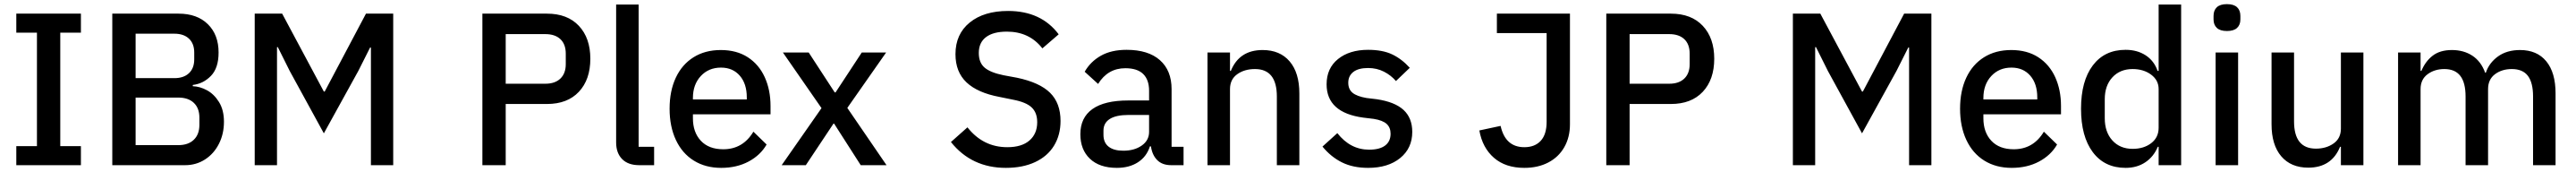

<svg xmlns="http://www.w3.org/2000/svg" viewBox="-20 -799 12479 832"><path d="M372 0H59V-92H159V-641H59V-733H372V-641H272V-92H372Z M524 0V-733H845Q935 -733 987 -682Q1039 -631 1039 -545Q1039 -470 1002 -432Q965 -394 914 -388V-382Q948 -381 982.5 -362.5Q1017 -344 1041 -305.5Q1065 -267 1065 -210Q1065 -151 1040.5 -103Q1016 -55 973 -27.5Q930 0 877 0ZM825 -421Q870 -421 895.5 -445Q921 -469 921 -512V-545Q921 -588 895.5 -612Q870 -636 825 -636H637V-421ZM844 -97Q892 -97 919 -123Q946 -149 946 -195V-230Q946 -276 919 -301.5Q892 -327 844 -327H637V-97Z M1322 0H1214V-733H1347L1549 -356H1553L1753 -733H1885V0H1777V-569H1773L1716 -456L1549 -154L1384 -455L1326 -571H1322Z M2430 0H2317V-733H2630Q2729 -733 2784.5 -674Q2840 -615 2840 -515Q2840 -414 2784.5 -355Q2729 -296 2630 -296H2430ZM2430 -634V-394H2622Q2669 -394 2695 -419Q2721 -444 2721 -489V-539Q2721 -585 2695 -609.5Q2669 -634 2622 -634Z M3077 0Q3023 0 2994 -29.5Q2965 -59 2965 -110V-777H3074V-89H3149V0Z M3224 -273Q3224 -359 3254 -423Q3284 -487 3340 -522Q3396 -557 3472 -557Q3549 -557 3603 -522Q3657 -487 3685 -425.5Q3713 -364 3713 -286V-246H3337V-227Q3337 -159 3375.5 -118Q3414 -77 3484 -77Q3579 -77 3630 -162L3694 -100Q3664 -48 3606.5 -17.5Q3549 13 3474 13Q3398 13 3341.5 -22Q3285 -57 3254.5 -122Q3224 -187 3224 -273ZM3337 -318H3598V-328Q3598 -394 3564 -433Q3530 -472 3473 -472Q3413 -472 3375 -431Q3337 -390 3337 -325Z M3884 0H3767L3960 -276L3773 -545H3898L4024 -352H4028L4155 -545H4273L4085 -277L4275 0H4150L4021 -201H4018Z M4587 -112 4667 -183Q4743 -87 4860 -87Q4930 -87 4967.5 -119.5Q5005 -152 5005 -208Q5005 -254 4978 -279.5Q4951 -305 4887 -317L4823 -330Q4716 -350 4662.5 -400.5Q4609 -451 4609 -537Q4609 -634 4678 -690Q4747 -746 4864 -746Q5024 -746 5109 -633L5030 -565Q4967 -646 4858 -646Q4792 -646 4757 -619.5Q4722 -593 4722 -543Q4722 -496 4750 -472Q4778 -448 4842 -435L4907 -423Q5017 -400 5067.5 -350Q5118 -300 5118 -214Q5118 -146 5086.5 -94.5Q5055 -43 4995 -15Q4935 13 4853 13Q4687 13 4587 -112Z M5214 -150Q5214 -230 5272.5 -271.5Q5331 -313 5446 -313H5547V-360Q5547 -413 5518.5 -441Q5490 -469 5432 -469Q5347 -469 5300 -393L5235 -452Q5263 -501 5313.5 -529.5Q5364 -558 5438 -558Q5543 -558 5599.5 -508Q5656 -458 5656 -368V-89H5714V0H5654Q5611 0 5586.5 -24.5Q5562 -49 5556 -91H5551Q5535 -41 5493 -14Q5451 13 5391 13Q5307 13 5260.5 -31Q5214 -75 5214 -150ZM5547 -161V-243H5448Q5387 -243 5356.5 -223.5Q5326 -204 5326 -167V-147Q5326 -109 5351 -89.5Q5376 -70 5422 -70Q5476 -70 5511.5 -95Q5547 -120 5547 -161Z M5830 0V-545H5939V-456H5943Q5984 -557 6097 -557Q6181 -557 6228 -502Q6275 -447 6275 -347V0H6166V-332Q6166 -465 6060 -465Q6009 -465 5974 -440Q5939 -415 5939 -368V0Z M6387 -90 6459 -155Q6522 -75 6613 -75Q6664 -75 6690.5 -95Q6717 -115 6717 -152Q6717 -182 6698 -199.5Q6679 -217 6635 -224L6585 -230Q6407 -254 6407 -391Q6407 -469 6462.5 -513.5Q6518 -558 6608 -558Q6678 -558 6724.5 -536Q6771 -514 6810 -471L6743 -407Q6719 -435 6684.5 -452.5Q6650 -470 6608 -470Q6561 -470 6536.5 -451Q6512 -432 6512 -399Q6512 -367 6533 -350Q6554 -333 6600 -325L6650 -319Q6738 -306 6780 -267Q6822 -228 6822 -161Q6822 -82 6763.5 -34.5Q6705 13 6608 13Q6535 13 6481.5 -13.5Q6428 -40 6387 -90Z M7147 -168 7250 -190Q7273 -87 7365 -87Q7416 -87 7444.5 -118Q7473 -149 7473 -210V-639H7232V-733H7586V-198Q7586 -135 7558.5 -87Q7531 -39 7481 -13Q7431 13 7365 13Q7274 13 7218 -35.5Q7162 -84 7147 -168Z M7875 0H7762V-733H8075Q8174 -733 8229.5 -674Q8285 -615 8285 -515Q8285 -414 8229.5 -355Q8174 -296 8075 -296H7875ZM7875 -634V-394H8067Q8114 -394 8140 -419Q8166 -444 8166 -489V-539Q8166 -585 8140 -609.5Q8114 -634 8067 -634Z M8774 0H8666V-733H8799L9001 -356H9005L9205 -733H9337V0H9229V-569H9225L9168 -456L9001 -154L8836 -455L8778 -571H8774Z M9476 -273Q9476 -359 9506 -423Q9536 -487 9592 -522Q9648 -557 9724 -557Q9801 -557 9855 -522Q9909 -487 9937 -425.5Q9965 -364 9965 -286V-246H9589V-227Q9589 -159 9627.5 -118Q9666 -77 9736 -77Q9831 -77 9882 -162L9946 -100Q9916 -48 9858.5 -17.5Q9801 13 9726 13Q9650 13 9593.5 -22Q9537 -57 9506.5 -122Q9476 -187 9476 -273ZM9589 -318H9850V-328Q9850 -394 9816 -433Q9782 -472 9725 -472Q9665 -472 9627 -431Q9589 -390 9589 -325Z M10062 -273Q10062 -407 10119 -482.5Q10176 -558 10278 -558Q10334 -558 10375 -531.5Q10416 -505 10433 -456H10438V-777H10547V0H10438V-89H10434Q10414 -41 10373.5 -14Q10333 13 10278 13Q10176 13 10119 -63Q10062 -139 10062 -273ZM10438 -181V-368Q10438 -411 10401.5 -438Q10365 -465 10312 -465Q10251 -465 10214 -425Q10177 -385 10177 -319V-227Q10177 -160 10214 -119.5Q10251 -79 10312 -79Q10366 -79 10402 -106.5Q10438 -134 10438 -181Z M10704 -705V-722Q10704 -749 10720 -764Q10736 -779 10769 -779Q10802 -779 10818 -764Q10834 -749 10834 -722V-705Q10834 -679 10818 -664Q10802 -649 10769 -649Q10736 -649 10720 -664Q10704 -679 10704 -705ZM10823 0H10714V-545H10823Z M10985 -198V-545H11094V-212Q11094 -80 11200 -80Q11250 -80 11285.5 -105Q11321 -130 11321 -177V-545H11430V0H11321V-89H11317Q11276 12 11163 12Q11079 12 11032 -43Q10985 -98 10985 -198Z M11598 0V-545H11707V-456H11711Q11730 -502 11765.5 -529.5Q11801 -557 11859 -557Q11916 -557 11958 -529.5Q12000 -502 12020 -447H12023Q12039 -495 12082 -526Q12125 -557 12189 -557Q12271 -557 12316 -502.5Q12361 -448 12361 -347V0H12252V-332Q12252 -399 12227 -432Q12202 -465 12149 -465Q12101 -465 12067.5 -440Q12034 -415 12034 -368V0H11925V-332Q11925 -399 11899.5 -432Q11874 -465 11822 -465Q11775 -465 11741 -440Q11707 -415 11707 -368V0Z"/></svg>

Font: IBM Plex Sans JP Medium
Style: Regular
Weight: 500
Designer: Mike Abbink; Paul van der Laan; Pieter van Rosmalen; Wujin Sim; Yejin Wi; Jinhee Kim; Boomi Park; Yona Kim; Kichan Ma
Foundry: Sandoll Inc.
Version: Version 1.001